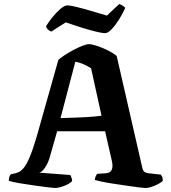

<svg xmlns="http://www.w3.org/2000/svg" viewBox="-20 -941 854 961"><path d="M256 0Q250 0 220.5 -3.5Q191 -7 152.5 -12.5Q114 -18 78 -24Q42 -30 24 -36Q24 -47 27 -56Q30 -65 35 -69L49 -72Q60 -74 72.5 -79Q85 -84 99 -101Q113 -118 128.5 -154.5Q144 -191 163 -255L272 -641Q280 -649 300 -662.5Q320 -676 344 -689Q368 -702 390.5 -711Q413 -720 425 -720Q439 -720 465 -711.5Q491 -703 518.5 -689.5Q546 -676 564 -661L693 -98Q696 -87 702.5 -81.5Q709 -76 722 -74L785 -67Q788 -61 791 -57.5Q794 -54 795 -36Q783 -24 755 -12Q727 0 709 0Q701 0 676.5 -3Q652 -6 618.5 -11Q585 -16 551 -21Q517 -26 491 -31.5Q465 -37 455 -40Q455 -52 460 -61Q465 -70 466 -71L499 -73Q511 -73 523 -76.5Q535 -80 540.5 -94.5Q546 -109 539 -140L506 -284H266L227 -147Q218 -120 203.5 -99.5Q189 -79 176 -77L332 -65Q333 -62 337 -53.5Q341 -45 341 -35Q334 -26 318 -18Q302 -10 284.5 -5Q267 0 256 0ZM283 -350Q445 -354 488 -362L436 -599Q397 -625 357 -632ZM506 -775Q491 -775 457 -783.5Q423 -792 383 -804.5Q343 -817 309 -829L237 -783Q230 -785 222 -791.5Q214 -798 210 -809Q223 -831 243 -855.5Q263 -880 283 -897Q303 -914 317 -914Q332 -914 366 -905.5Q400 -897 440.5 -885Q481 -873 515 -863L577 -921Q585 -918 592.5 -913.5Q600 -909 607 -902Q595 -874 576.5 -844.5Q558 -815 539 -795Q520 -775 506 -775Z"/></svg>

Font: Texturina
Style: Bold
Weight: 700
Designer: Guillermo Torres Carreño
Foundry: Omnibus-Type
Version: Version 1.002; ttfautohint (v1.8.3)